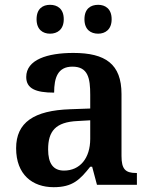

<svg xmlns="http://www.w3.org/2000/svg" viewBox="-20 -768 625 798"><path d="M388 -628C417 -628 444 -645 444 -688C444 -732 417 -748 388 -748C357 -748 331 -732 331 -688C331 -645 357 -628 388 -628ZM188 -628C218 -628 245 -645 245 -688C245 -732 218 -748 188 -748C158 -748 132 -732 132 -688C132 -645 158 -628 188 -628ZM203 10C282 10 312 -21 355 -75H363L383 0H549V-49H546C501 -49 485 -65 485 -120V-377C485 -502 418 -548 285 -548C177 -548 89 -520 89 -448C89 -400 128 -383 205 -383C205 -445 220 -491 281 -491C346 -491 355 -443 355 -374V-317L272 -314C121 -309 47 -259 47 -152C47 -42 115 10 203 10ZM246 -59C201 -59 180 -89 180 -147C180 -222 210 -261 303 -265L355 -268V-191C355 -110 312 -59 246 -59Z"/></svg>

Font: Noto Serif Semi
Style: Regular
Weight: 600
Designer: Monotype Design Team
Foundry: Monotype Imaging Inc.
Version: Version 1.002